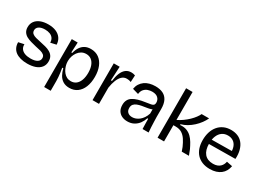

<svg xmlns="http://www.w3.org/2000/svg" viewBox="-33 -1438 3156 2337"><g transform="rotate(30 1545.0 -269.5)"><path d="M266 13Q213 13 171 1.5Q129 -10 100.5 -31.5Q72 -53 57 -85Q42 -117 42 -158L121 -175Q119 -138 137 -112.5Q155 -87 189 -74Q223 -61 270 -61Q330 -61 362.5 -81Q395 -101 395 -136Q395 -164 377 -179.5Q359 -195 327 -204Q295 -213 253 -221Q216 -230 180 -240Q144 -250 114.5 -266Q85 -282 67.5 -309Q50 -336 50 -376Q50 -423 74.5 -457.5Q99 -492 145 -511Q191 -530 255 -530Q317 -530 362.5 -511Q408 -492 434.5 -455Q461 -418 463 -366L383 -348Q383 -384 366.5 -408Q350 -432 320 -444Q290 -456 251 -456Q198 -456 167.5 -436Q137 -416 137 -381Q137 -353 155.5 -337Q174 -321 206 -312.5Q238 -304 277 -296Q316 -288 352.5 -278.5Q389 -269 418 -252.5Q447 -236 464 -209Q481 -182 481 -140Q481 -91 454.5 -56.5Q428 -22 379.5 -4.5Q331 13 266 13Z M589 156V-266V-517H672L665 -374H678Q690 -424 713 -458.5Q736 -493 770.5 -511.5Q805 -530 852 -530Q919 -530 966 -496Q1013 -462 1038 -401Q1063 -340 1063 -259Q1063 -177 1038.5 -116Q1014 -55 968 -21Q922 13 857 13Q804 13 767.5 -10Q731 -33 709.5 -72Q688 -111 677 -158H662Q668 -126 672 -95Q676 -64 678.5 -35Q681 -6 681 20V156ZM833 -67Q877 -67 907 -91.5Q937 -116 952.5 -159.5Q968 -203 968 -260Q968 -318 952.5 -360Q937 -402 907 -425.5Q877 -449 834 -449Q797 -449 768.5 -432.5Q740 -416 720.5 -389Q701 -362 691 -330Q681 -298 681 -267V-256Q681 -236 686.5 -211Q692 -186 703.5 -161Q715 -136 733 -114.5Q751 -93 776 -80Q801 -67 833 -67Z M1179 0V-270V-517H1262L1252 -321H1267Q1275 -387 1294 -433.5Q1313 -480 1344.5 -504.5Q1376 -529 1421 -529Q1433 -529 1446.5 -527Q1460 -525 1476 -519L1471 -423Q1456 -430 1441 -432.5Q1426 -435 1412 -435Q1372 -435 1344 -408.5Q1316 -382 1297.5 -335.5Q1279 -289 1270 -228V0Z M1672 13Q1630 13 1596 -3Q1562 -19 1542 -51Q1522 -83 1522 -133Q1522 -172 1536.5 -200.5Q1551 -229 1580 -248Q1609 -267 1652.5 -280Q1696 -293 1755 -301Q1798 -307 1822.5 -312Q1847 -317 1857 -328Q1867 -339 1867 -360Q1867 -401 1839.5 -427Q1812 -453 1758 -453Q1729 -453 1699 -443Q1669 -433 1647.5 -408.5Q1626 -384 1621 -342L1537 -366Q1544 -407 1563 -437Q1582 -467 1611 -488Q1640 -509 1678 -519.5Q1716 -530 1760 -530Q1824 -530 1868 -508Q1912 -486 1934.5 -440.5Q1957 -395 1957 -324V-214Q1958 -181 1959 -144Q1960 -107 1962 -70Q1964 -33 1967 0H1882Q1881 -36 1880 -71Q1879 -106 1879 -142H1867Q1854 -100 1828.5 -65Q1803 -30 1764 -8.5Q1725 13 1672 13ZM1699 -61Q1723 -61 1747.5 -70Q1772 -79 1795 -97Q1818 -115 1837 -143Q1856 -171 1868 -209V-288L1895 -287Q1880 -271 1854 -262.5Q1828 -254 1796 -249.5Q1764 -245 1731.5 -239Q1699 -233 1672 -222.5Q1645 -212 1629 -193Q1613 -174 1613 -141Q1613 -102 1636.5 -81.5Q1660 -61 1699 -61Z M2093 0V-695H2184V-302Q2224 -321 2261 -347.5Q2298 -374 2329 -404Q2360 -434 2382 -464Q2404 -494 2414 -517H2519Q2503 -481 2475.5 -443.5Q2448 -406 2412.5 -373.5Q2377 -341 2336.5 -317Q2296 -293 2253 -282V-271Q2307 -276 2346 -261Q2385 -246 2413.5 -218Q2442 -190 2463.5 -153.5Q2485 -117 2504 -77L2534 0H2433L2413 -55Q2391 -105 2365.5 -144Q2340 -183 2304.5 -205.5Q2269 -228 2215 -228H2184V0Z M2832 13Q2771 13 2724.5 -6Q2678 -25 2646.5 -59.5Q2615 -94 2599 -142.5Q2583 -191 2583 -251Q2583 -311 2598.5 -361.5Q2614 -412 2645 -450Q2676 -488 2721 -509Q2766 -530 2824 -530Q2876 -530 2918 -512.5Q2960 -495 2989 -459.5Q3018 -424 3032.5 -371.5Q3047 -319 3043 -250L2640 -246V-308L2985 -312L2957 -271Q2961 -331 2945.5 -371Q2930 -411 2898.5 -431.5Q2867 -452 2824 -452Q2777 -452 2743 -428Q2709 -404 2690.5 -359.5Q2672 -315 2672 -252Q2672 -160 2713.5 -111Q2755 -62 2834 -62Q2868 -62 2892 -71Q2916 -80 2932 -95Q2948 -110 2957.5 -129Q2967 -148 2971 -169L3052 -153Q3045 -115 3028 -84.5Q3011 -54 2983.5 -32.5Q2956 -11 2918 1Q2880 13 2832 13Z"/></g></svg>

Font: Bricolage Grotesque 36pt
Style: Regular
Weight: 400
Designer: Mathieu Triay
Foundry: Atelier Triay
Version: Version 1.001;gftools[0.9.33.dev8+g029e19f]